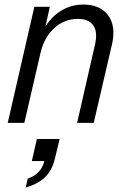

<svg xmlns="http://www.w3.org/2000/svg" viewBox="-20 -540 558 844"><path d="M14 0 131 -510H199L175 -402H180L87 0ZM319 0 398 -346Q410 -400 390 -428.5Q370 -457 322 -457Q263 -457 218.5 -416.5Q174 -376 158 -307L171 -409Q201 -463 246.5 -491.5Q292 -520 346 -520Q420 -520 455 -473Q490 -426 473 -348L392 0ZM93 284 102 245Q132 235 150.5 215Q169 195 176 164L203 168H120L142 71H242L222 155Q210 207 179 238Q148 269 93 284Z"/></svg>

Font: Instrument Sans SemiCondensed
Style: Italic
Weight: 400
Width: 4
Italic angle: -13°
Designer: Rodrigo Fuenzalida
Foundry: fragTYPE
Version: Version 1.000;gftools[0.9.28]